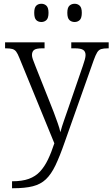

<svg xmlns="http://www.w3.org/2000/svg" viewBox="-20 -761 598 1021"><path d="M44 203Q98 203 133.5 190Q169 177 193 151Q217 125 235 87.5Q253 50 269 1L83 -453Q74 -476 66 -486.5Q58 -497 45.5 -500.5Q33 -504 10 -504H7V-536H217V-504H204Q173 -504 161.5 -495.5Q150 -487 150 -468Q150 -459 154.5 -446Q159 -433 169 -408L243 -222Q254 -196 265.5 -165Q277 -134 287 -106Q297 -78 301 -58Q309 -88 320.5 -120.5Q332 -153 345 -191L421 -412Q427 -429 431 -444Q435 -459 435 -468Q435 -487 422.5 -495.5Q410 -504 378 -504H359V-536H558V-504H554Q531 -504 518 -500Q505 -496 496.5 -482Q488 -468 478 -440L324 -5Q298 70 275 118Q252 166 224 192.5Q196 219 154.5 229.5Q113 240 50 240H44ZM377 -644Q360 -644 349 -654.5Q338 -665 338 -693Q338 -720 349 -730.5Q360 -741 377 -741Q393 -741 404 -730.5Q415 -720 415 -693Q415 -665 404 -654.5Q393 -644 377 -644ZM200 -644Q183 -644 172.5 -654.5Q162 -665 162 -693Q162 -720 172.5 -730.5Q183 -741 200 -741Q216 -741 227 -730.5Q238 -720 238 -693Q238 -665 227 -654.5Q216 -644 200 -644Z"/></svg>

Font: Noto Serif Thai Light
Style: Regular
Weight: 300
Version: Version 2.001